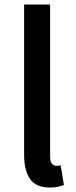

<svg xmlns="http://www.w3.org/2000/svg" viewBox="-20 -817 338 851"><path d="M201.2 14.2Q138.7 14.2 112.8 -24.2Q86.9 -62.5 86.9 -129.9V-796.9H202.1V-124Q202.1 -100.6 210.2 -91.3Q218.3 -82 229 -82Q232.9 -82 236.8 -82.3Q240.7 -82.5 249 -84L263.2 2.9Q252.4 7.3 237.5 10.7Q222.7 14.2 201.2 14.2Z"/></svg>

Font: Source Han Sans CN Medium
Style: Regular
Weight: 500
Designer: Ryoko NISHIZUKA  (kana, bopomofo & ideographs); Paul D. Hunt (Latin, Greek & Cyrillic); Sandoll Communications , Soo-you
Foundry: Adobe
Version: Version 2.004;hotconv 1.0.118;makeotfexe 2.5.65603